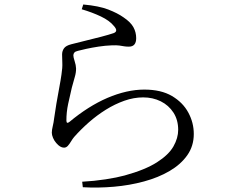

<svg xmlns="http://www.w3.org/2000/svg" viewBox="-20 -796 1040 859"><path d="M345.7 -754.5 352.5 -775.9Q422.3 -769.6 464.1 -753.5Q505.8 -737.4 532.3 -718.6Q564.7 -696.8 577 -674.1Q589.3 -651.4 589.3 -625.2Q589.3 -606.4 581.1 -596.8Q573 -587.3 556.6 -587.3Q543.9 -587.3 535 -588.9Q526.1 -590.5 513.9 -592.3Q501.8 -594 479.5 -593.1Q451.4 -592.1 421.1 -587.5Q390.7 -582.8 366.3 -577.5Q341.8 -572.2 328.8 -568.6Q317.2 -566 312.7 -560.8Q308.2 -555.6 308.2 -548.2Q308.2 -539.9 314 -522.3Q319.8 -504.7 320.3 -490Q320.7 -471.7 314.4 -450.8Q308.1 -429.8 301.3 -403.7Q293.2 -369.6 285 -331.6Q276.9 -293.7 277.1 -256.6Q277.3 -240 290.9 -250.8Q332.6 -285.6 375.2 -312.6Q417.9 -339.6 460.6 -358Q503.3 -376.3 545 -385.8Q586.6 -395.2 625.4 -395.2Q700.5 -395.2 749.3 -366.5Q798.1 -337.7 822.5 -292.4Q847 -247.2 847 -196.7Q847 -142.8 817.9 -101.5Q788.9 -60.3 738.7 -30.9Q688.5 -1.6 624.3 15.8Q560.1 33.3 489.7 39.4Q419.3 45.6 350.5 41.6L347.7 17Q401.1 14.2 452.3 6.3Q503.6 -1.6 537.6 -10.9Q630.1 -36.4 682.4 -70Q734.7 -103.5 756 -141Q777.2 -178.4 777.2 -215.1Q777.2 -259.5 756 -292.3Q734.8 -325 699.3 -342.7Q663.7 -360.3 620.7 -360.3Q578.7 -360.3 536.3 -345.3Q493.9 -330.3 453.6 -305.2Q413.4 -280.1 377.4 -248.5Q341.5 -216.8 311.9 -183.4Q304.8 -175 298 -163.6Q291.3 -152.2 283.8 -143.8Q276.3 -135.4 266.4 -135.4Q249 -135.4 231.5 -156.3Q222.7 -166.2 217.2 -179.2Q211.8 -192.3 211.8 -202.2Q211.8 -214.3 215.9 -231Q220 -247.7 222.1 -265.9Q226.1 -296.2 232.3 -332.3Q238.4 -368.4 245 -403.1Q251.6 -437.9 255 -462.5Q259.9 -493.7 258.8 -514.8Q257.8 -535.8 257.8 -552.1Q257.8 -567.8 266.3 -579.8Q274.8 -591.9 298.9 -598Q325.2 -605 361.5 -613.7Q397.9 -622.4 433.2 -631.7Q468.6 -641 488.3 -647.8Q511 -656.3 489.4 -679.9Q470.4 -703.7 431.4 -722.3Q392.5 -740.8 345.7 -754.5Z"/></svg>

Font: Source Han Serif JP VF
Style: Regular
Weight: 250
Designer: Ryoko NISHIZUKA 西塚涼子 (kana & ideographs); Frank Grießhammer (Latin, Greek & Cyrillic); Wenlong ZHANG 张文龙 (bopomofo); San
Foundry: Adobe
Version: Version 2.001;hotconv 1.1.0;makeotfexe 2.6.0